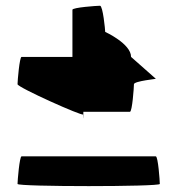

<svg xmlns="http://www.w3.org/2000/svg" viewBox="-20 -658 619 668"><path d="M41 -18C41 -8 536 -8 536 -18C536 -29 530 -114 522 -114H55C48 -114 41 -29 41 -18ZM41 -365C41 -354 269 -252 269 -260C269 -260 270 -223 270 -269H432C440 -269 446 -354 446 -365C446 -376 530 -384 522 -384L436 -460C436 -506 346 -547 346 -547C346 -554 338 -638 328 -638C317 -638 232 -632 232 -624V-460H55C48 -460 41 -376 41 -365Z"/></svg>

Font: Ampere
Style: Regular
Weight: 400
Version: Version 1